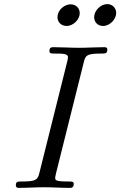

<svg xmlns="http://www.w3.org/2000/svg" viewBox="-20 -912 584 932"><path d="M259 -829C259 -805 277 -786 303 -786C337 -786 367 -818 367 -848C367 -872 349 -891 323 -891C291 -891 259 -862 259 -829ZM437 -829C437 -803 456 -786 480 -786C514 -786 544 -819 544 -849C544 -872 527 -892 501 -892C467 -892 437 -859 437 -829ZM57 -13C57 -2 64 0 71 0C111 0 153 -3 194 -3C235 -3 278 0 318 0C325 0 338 0 338 -19C338 -31 330 -31 310 -31C248 -31 248 -38 248 -49C248 -50 248 -56 252 -71L387 -611C395 -643 401 -652 470 -652C491 -652 501 -652 501 -671C501 -683 491 -683 487 -683C447 -683 405 -680 364 -680C323 -680 280 -683 239 -683C232 -683 220 -683 220 -665C220 -652 227 -652 247 -652C281 -652 310 -652 310 -635C310 -632 308 -619 307 -616L171 -72C163 -39 154 -31 87 -31C66 -31 57 -31 57 -13Z"/></svg>

Font: CMU Serif
Style: Italic
Weight: 500
Italic angle: -14.04°
Version: Version 0.7.0